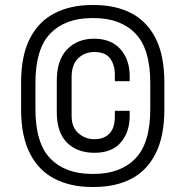

<svg xmlns="http://www.w3.org/2000/svg" viewBox="-20 -732 738 764"><path d="M345 12Q261 12 197.5 -20.5Q134 -53 99 -121.5Q64 -190 64 -297V-403Q64 -511 99 -579Q134 -647 197.5 -679.5Q261 -712 345 -712H355Q440 -712 502.5 -679.5Q565 -647 599.5 -579Q634 -511 634 -403V-297Q634 -190 599.5 -121.5Q565 -53 502.5 -20.5Q440 12 355 12ZM354 -40Q459 -40 518.5 -101Q578 -162 578 -298V-402Q578 -538 518.5 -599Q459 -660 354 -660H346Q240 -660 180.5 -599Q121 -538 121 -402V-298Q121 -162 180.5 -101Q240 -40 346 -40ZM206 -285V-411Q206 -494 247.5 -536Q289 -578 354 -578Q422 -578 459 -536.5Q496 -495 496 -430V-409H437V-436Q437 -473 418.5 -499Q400 -525 355 -525Q317 -525 291 -500Q265 -475 265 -425V-271Q265 -225 292.5 -201.5Q320 -178 355 -178Q393 -178 415 -200Q437 -222 437 -269V-291H496V-270Q496 -206 460.5 -165Q425 -124 356 -124Q287 -124 246.5 -164.5Q206 -205 206 -285Z"/></svg>

Font: Space 7353
Style: Regular
Weight: 400
Designer: Christine Claussen + Ruben Lyon  (Space 7353)
Version: Version 1.000;FEAKit 1.0